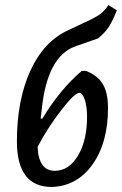

<svg xmlns="http://www.w3.org/2000/svg" viewBox="-20 -735 483 761"><path d="M185 6Q47 6 47 -175Q47 -338 100.5 -455Q154 -572 252 -616L343 -659Q362 -669 370 -674Q378 -679 388.5 -689Q399 -699 410 -715L443 -694Q427 -653 412 -629.5Q397 -606 369 -583L278 -551Q166 -511 145 -297L141 -265H148Q218 -381 304 -454H321Q368 -435 388 -401Q408 -367 408 -306Q408 -169 346.5 -83Q285 3 185 6ZM294 -367Q276 -367 222.5 -298Q169 -229 129 -153Q133 -58 197 -58Q253 -58 289 -118Q325 -178 325 -272Q325 -313 316 -340Q307 -367 294 -367Z"/></svg>

Font: Alegreya Sans Medium
Style: Italic
Weight: 500
Italic angle: -7°
Designer: Juan Pablo del Peral
Foundry: Huerta Tipografica
Version: Version 2.007